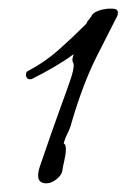

<svg xmlns="http://www.w3.org/2000/svg" viewBox="-20 -408 315 443"><path d="M87 15Q68 15 68 -3Q68 -12 72 -24Q101 -109 118 -155.5Q135 -202 142.5 -224Q150 -246 150 -257Q150 -262 148.5 -264Q147 -266 147 -270Q147 -274 150 -283Q128 -267 104 -253Q80 -239 54 -226Q52 -225 49 -225Q42 -225 40 -233V-236Q40 -243 46 -245Q84 -265 116.5 -294Q149 -323 179 -353Q181 -358 184 -361.5Q187 -365 190 -369Q193 -377 203 -381.5Q213 -386 223 -387Q227 -388 231 -388Q235 -388 239 -388Q252 -388 252 -379Q252 -373 250 -370Q234 -339 203 -277.5Q172 -216 146 -128Q142 -112 136 -100.5Q130 -89 127 -77Q132 -75 132 -64Q132 -53 128.5 -38Q125 -23 124 -15Q123 -5 111 5Q99 15 87 15Z"/></svg>

Font: Bilbo
Style: Regular
Weight: 400
Designer: Robert E. Leuschke
Foundry: Robert E. Leuschke
Version: Version 1.100